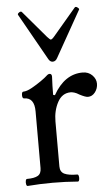

<svg xmlns="http://www.w3.org/2000/svg" viewBox="-51 -722 442 761"><g transform="rotate(-5 170.0 -341.5)"><path d="M28 4Q24 4 22.5 -3Q21 -10 22.5 -17Q24 -24 28 -24Q57 -24 71 -32Q85 -40 85 -62V-288Q85 -343 44 -343Q37 -343 37 -356.5Q37 -370 44 -370Q57 -370 77 -381Q97 -392 115.5 -405Q134 -418 140 -424Q147 -431 153 -431Q162 -431 162 -419Q161 -401 160.5 -383Q160 -365 160 -347L167 -345Q212 -425 284 -425Q307 -425 322 -410Q337 -395 337 -376Q337 -357 325.5 -342Q314 -327 297 -327Q287 -327 264 -339Q253 -346 244.5 -348.5Q236 -351 230 -351Q196 -351 178 -317.5Q160 -284 160 -241V-62Q160 -40 177 -32Q194 -24 228 -24Q232 -24 233.5 -17Q235 -10 233.5 -3Q232 4 228 4Q203 2 178 1Q153 0 127 0Q102 0 77.5 1Q53 2 28 4ZM170 -478Q159 -478 152 -492L49 -675Q47 -679 54 -684Q61 -689 65 -685L156 -578Q167 -566 170 -566Q175 -566 185 -578L275 -684Q279 -689 286.5 -683.5Q294 -678 292 -675L189 -492Q182 -478 170 -478Z"/></g></svg>

Font: Junicode
Style: Regular
Weight: 400
Designer: Peter S. Baker
Version: Version 2.100; ttfautohint (v1.8.4)